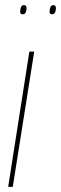

<svg xmlns="http://www.w3.org/2000/svg" viewBox="-20 -732 239 752"><path d="M30 0H12L95 -530H114ZM184 -676Q174 -676 174 -686Q174 -696 177.5 -704Q181 -712 189 -712Q199 -712 199 -700Q199 -690 195.5 -683Q192 -676 184 -676ZM69 -676Q59 -676 59 -686Q59 -694 62 -703Q65 -712 74 -712Q84 -712 84 -700Q84 -690 80.5 -683Q77 -676 69 -676Z"/></svg>

Font: Georama Condensed Thin
Style: Italic
Weight: 100
Width: 3
Italic angle: -9°
Designer: Jean-Baptiste Levee
Foundry: Production Type
Version: Version 1.000